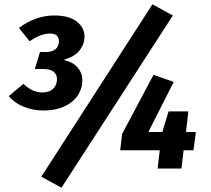

<svg xmlns="http://www.w3.org/2000/svg" viewBox="-20 -784 980 893"><path d="M266 89 172 38 689 -764 784 -712ZM834 -85 824 0H713L723 -85H539L548 -161L694 -436L788 -403L670 -170H735L764 -266H856L845 -170H891L880 -85ZM68 -654Q105 -682 146.5 -697Q188 -712 232 -712Q302 -712 337.5 -683.5Q373 -655 373 -614Q373 -579 350.5 -550Q328 -521 280 -507L279 -504Q318 -496 340.5 -470.5Q363 -445 363 -410Q363 -381 350.5 -355.5Q338 -330 315 -311Q292 -292 258.5 -281Q225 -270 183 -270Q134 -270 90.5 -287.5Q47 -305 21 -337L89 -394Q111 -373 132.5 -363.5Q154 -354 177 -354Q210 -354 227.5 -371.5Q245 -389 245 -416Q245 -437 230 -450Q215 -463 181 -463H142L166 -542H192Q223 -542 238.5 -555.5Q254 -569 254 -592Q254 -628 213 -628Q169 -628 118 -592Z"/></svg>

Font: Qjlgwqiwhsfqbnnlvksmvfsycuq
Style: Regular
Weight: 700
Italic angle: -8°
Designer: Carrois Corporate & Edenspiekermann
Foundry: Carrois Corporate GbR & Edenspiekermann AG
Version: Version 2.001